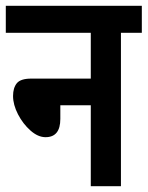

<svg xmlns="http://www.w3.org/2000/svg" viewBox="-20 -642 509 662"><path d="M0 -622H469V-529H397V0H293V-279H188V-232Q188 -169 137 -169Q111 -169 85 -192Q59 -215 42 -248Q25 -281 25 -311Q25 -339 38 -355Q51 -371 88 -371H293V-529H0Z"/></svg>

Font: Noto Sans Devanagari UI ExtraCondensed SemiBold
Style: Regular
Weight: 600
Width: 2
Designer: Jelle Bosma - Monotype Design Team
Foundry: Monotype Imaging Inc.
Version: Version 2.004; ttfautohint (v1.8.4.7-5d5b)